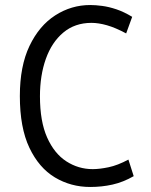

<svg xmlns="http://www.w3.org/2000/svg" viewBox="-20 -729 600 764"><path d="M339 15Q262 15 198.5 -23Q135 -61 97 -141Q59 -221 59 -347Q59 -466 97.5 -546.5Q136 -627 200 -668Q264 -709 339 -709Q360 -709 386.5 -705.5Q413 -702 443 -692Q473 -682 506 -662L482 -596Q439 -619 405.5 -628.5Q372 -638 344 -638Q278 -638 232 -599.5Q186 -561 162.5 -495Q139 -429 139 -346Q139 -246 167.5 -182Q196 -118 244 -87Q292 -56 349 -56Q376 -56 412 -63.5Q448 -71 491 -94L512 -28Q470 -4 427.5 5.5Q385 15 339 15Z"/></svg>

Font: Ubuntu Sans Mono
Style: Regular
Weight: 400
Monospace: yes
Designer: Dalton Maag Ltd
Foundry: Dalton Maag Ltd
Version: Version 1.006